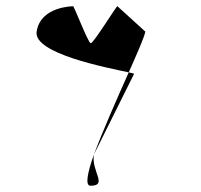

<svg xmlns="http://www.w3.org/2000/svg" viewBox="-20 -558 642 613"><path d="M97 -457C86 -387 321 -342 391 -327C419 -390 441 -440 444 -457L355 -538C356 -546 279 -420 270 -420C261 -420 214 -546 213 -538C213 -538 109 -538 97 -457ZM280 -65C259 -6 251 35 269 35C326 35 270 -12 280 -65ZM280 -65 408 -322C408 -323 402 -325 391 -327C354 -244 308 -140 280 -65ZM280 -65Z"/></svg>

Font: Ampere
Style: SCCndIta
Weight: 400
Version: Version 1